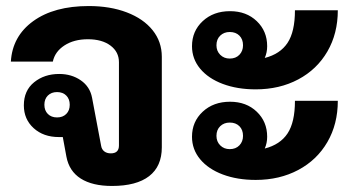

<svg xmlns="http://www.w3.org/2000/svg" viewBox="-20 -606 1169 636"><path d="M200 -87 188 -152H175Q124 -152 91.5 -181.5Q59 -211 59 -257Q59 -306 93 -333.5Q127 -361 176 -361Q217 -361 247.5 -340Q278 -319 285 -282L315 -123Q317 -111 325.5 -104.5Q334 -98 347 -98Q374 -98 374 -124V-400Q374 -434 346 -455Q318 -476 271 -476Q225 -476 193.5 -455.5Q162 -435 155 -402H16Q21 -486 90 -536Q159 -586 274 -586Q345 -586 400 -565Q455 -544 485.5 -506Q516 -468 516 -418V-118Q516 -55 474 -22.5Q432 10 351 10Q286 10 247.5 -14.5Q209 -39 200 -87ZM211 -259Q211 -278 199.5 -289.5Q188 -301 169 -301Q150 -301 138.5 -289.5Q127 -278 127 -259Q127 -240 138.5 -228.5Q150 -217 169 -217Q188 -217 199.5 -228.5Q211 -240 211 -259Z M616 -453Q616 -503 651.5 -536Q687 -569 742 -569Q796 -569 830.5 -536Q865 -503 865 -453Q865 -432 857 -414Q908 -427 932.5 -464Q957 -501 957 -572H1099Q1099 -495 1064.5 -435.5Q1030 -376 968 -343Q906 -310 827 -310Q766 -310 718 -328Q670 -346 643 -378.5Q616 -411 616 -453ZM697 -456Q697 -437 709.5 -424.5Q722 -412 741 -412Q761 -412 773 -424.5Q785 -437 785 -456Q785 -476 773 -488Q761 -500 741 -500Q722 -500 709.5 -488Q697 -476 697 -456ZM957 -272H1099Q1099 -195 1064.5 -135.5Q1030 -76 968 -43Q906 -10 827 -10Q766 -10 718 -28Q670 -46 643 -78.5Q616 -111 616 -153Q616 -203 651.5 -236Q687 -269 742 -269Q796 -269 830.5 -236Q865 -203 865 -153Q865 -132 857 -114Q908 -127 932.5 -164Q957 -201 957 -272ZM785 -156Q785 -176 773 -188Q761 -200 741 -200Q722 -200 709.5 -188Q697 -176 697 -156Q697 -137 709.5 -124.5Q722 -112 741 -112Q761 -112 773 -124.5Q785 -137 785 -156Z"/></svg>

Font: Sarabun ExtraBold
Style: Regular
Weight: 800
Version: Version 1.000; ttfautohint (v1.6)